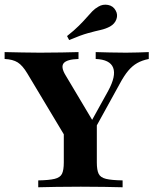

<svg xmlns="http://www.w3.org/2000/svg" viewBox="-30 -791 649 811"><path d="M277.4 -160.5 85.5 -480.6Q65.3 -514.5 44.8 -527.4Q24.2 -540.3 -10.5 -541.9V-571Q26.6 -570.2 63.3 -569.4Q100 -568.5 138.7 -568.5Q190.3 -568.5 231.5 -569.4Q272.6 -570.2 301.6 -571V-541.9Q252.4 -540.3 239.1 -524.2Q225.8 -508.1 246.8 -473.4L369.4 -267.7L339.5 -249.2L426.6 -406.5Q461.3 -470.2 448 -504.8Q434.7 -539.5 374.2 -541.9V-571Q402.4 -570.2 433.1 -569.4Q463.7 -568.5 502.4 -568.5Q530.6 -568.5 553.6 -569.4Q576.6 -570.2 598.4 -571V-541.9Q570.2 -536.3 549.6 -524.6Q529 -512.9 511.7 -492.3Q494.4 -471.8 475.8 -437.1L323.4 -160.5ZM131.5 0V-29Q177.4 -29.8 200.8 -35.5Q224.2 -41.1 231.9 -56.9Q239.5 -72.6 239.5 -104.8V-250.8L317.7 -198.4L379 -293.5V-104.8Q379 -72.6 386.7 -56.9Q394.4 -41.1 417.7 -35.5Q441.1 -29.8 487.9 -29V0Q458.9 -0.8 411.7 -1.6Q364.5 -2.4 311.3 -2.4Q255.6 -2.4 208.1 -1.6Q160.5 -0.8 131.5 0ZM262.1 -621.8 253.2 -638.7Q283.9 -662.9 303.2 -682.3Q322.6 -701.6 335.5 -716.5Q348.4 -731.5 359.7 -743.1Q371 -754.8 385.5 -762.9Q404 -774.2 426.2 -770.2Q448.4 -766.1 458.9 -746Q468.5 -729 461.7 -709.7Q454.8 -690.3 434.7 -679Q416.9 -669.4 395.2 -664.5Q373.4 -659.7 342.3 -651.2Q311.3 -642.7 262.1 -621.8Z"/></svg>

Font: Playfair 5pt SemiExpanded Light ExtraBold
Style: Regular
Weight: 800
Version: Version 2.001;gftools[0.9.30]